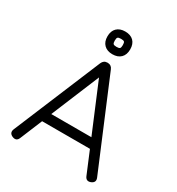

<svg xmlns="http://www.w3.org/2000/svg" viewBox="-201 -992 1035 1121"><g transform="rotate(30 316.0 -432.0)"><path d="M52.5 -3Q23.5 -15.5 35 -44.5L279.5 -631Q290 -655.5 315 -655.5H317.5Q342 -655 351.5 -631L597.5 -44.5Q610 -15.5 580.5 -3Q551.5 8.5 539.5 -20L477.5 -168.5H155L93.5 -20Q82 9 52.5 -3ZM180.5 -231.5H451L315 -556ZM314 -712Q278.5 -712 258 -732.2Q237.5 -752.5 237.5 -788.5Q237.5 -825 258 -845Q278.5 -865 314 -865Q350.5 -865 370.8 -845Q391 -825 391 -788.5Q391 -752.5 370.8 -732.2Q350.5 -712 314 -712ZM314 -761.5Q331 -761.5 336 -766.8Q341 -772 341 -788.5Q341 -805.5 336 -810.5Q331 -815.5 314 -815.5Q297.5 -815.5 292.2 -810.5Q287 -805.5 287 -788.5Q287 -772 292.2 -766.8Q297.5 -761.5 314 -761.5Z"/></g></svg>

Font: Jura Light Medium
Style: Regular
Weight: 500
Version: Version 5.106